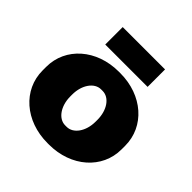

<svg xmlns="http://www.w3.org/2000/svg" viewBox="-191 -874 1042 1042"><g transform="rotate(45 330.0 -353.0)"><path d="M168 -586H493V-720H168ZM324 14H336C506 14 633 -98 633 -246V-274C633 -422 506 -534 336 -534H324C154 -534 27 -422 27 -274V-246C27 -98 154 14 324 14ZM324 -122C274 -122 233 -178 233 -253V-267C233 -342 274 -398 324 -398H336C387 -398 427 -342 427 -267V-253C427 -178 386 -122 336 -122Z"/></g></svg>

Font: Fixel Display Black
Style: Regular
Weight: 900
Designer: AlfaBravo + MacPaw
Foundry: Kyrylo Tkachov, Marchela Mozhyna, Serhii Makarenko, Maria Weinstein, Zakhar Kryvoshyya
Version: Version 1.211